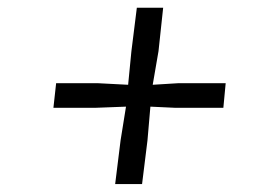

<svg xmlns="http://www.w3.org/2000/svg" viewBox="-20 -569 709 496"><path d="M291.5 -206.5 305.5 -293.5 226.5 -290.5H118L125 -354H234L311 -350L319.5 -437L333.5 -549H401.5L389.5 -437L374.5 -350L439.5 -354H563L557 -290.5H432.5L368.5 -293.5L361 -206.5L347 -93.5H277.5Z"/></svg>

Font: Merriweather 20pt Light
Style: Italic
Weight: 300
Italic angle: -7.8°
Version: Version 2.101